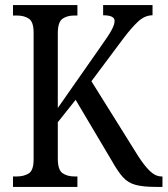

<svg xmlns="http://www.w3.org/2000/svg" viewBox="-20 -734 658 754"><path d="M31 0V-41H45Q74 -41 93 -53Q112 -65 112 -108V-606Q112 -648 93.5 -660.5Q75 -673 47 -673H31V-714H284V-673H271Q243 -673 225 -660Q207 -647 207 -603V-310L379 -556Q407 -595 418.5 -616.5Q430 -638 430 -652Q430 -674 385 -674V-714H579V-674Q549 -674 522.5 -649.5Q496 -625 463 -581L339 -415L522 -122Q547 -83 569 -62Q591 -41 615 -41H618V0H593Q542 0 512.5 -8Q483 -16 463 -38Q443 -60 420 -101L277 -342L207 -254V-111Q207 -67 225.5 -54Q244 -41 273 -41H284V0Z"/></svg>

Font: Noto Serif Thai Condensed
Style: Regular
Weight: 400
Width: 3
Designer: Monotype Design Team
Foundry: Monotype Imaging Inc.
Version: Version 2.002; ttfautohint (v1.8.4.7-5d5b)